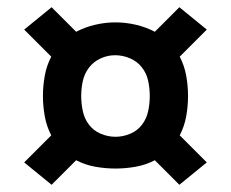

<svg xmlns="http://www.w3.org/2000/svg" viewBox="-20 -606 640 532"><path d="M477 -94 409 -162Q384 -149 356 -144Q328 -139 300 -139Q272 -139 244 -144Q216 -149 191 -162L123 -94L47 -156L122 -231Q109 -256 104 -284Q99 -312 99 -340Q99 -368 104 -396Q109 -424 122 -449L47 -524L123 -586L191 -518Q216 -531 244 -537.5Q272 -544 300 -544Q328 -544 356 -537.5Q384 -531 409 -518L477 -586L553 -524L478 -449Q491 -424 496 -396Q501 -368 501 -340Q501 -312 496 -284Q491 -256 478 -231L553 -156ZM300 -227Q321 -227 341 -235.5Q361 -244 373.5 -260.5Q386 -277 390.5 -298Q395 -319 395 -340Q395 -361 390.5 -382Q386 -403 373 -419.5Q360 -436 340 -444.5Q320 -453 299 -453Q278 -453 258.5 -444Q239 -435 226.5 -418.5Q214 -402 209.5 -381.5Q205 -361 205 -340Q205 -319 209.5 -298Q214 -277 226.5 -260.5Q239 -244 259 -235.5Q279 -227 300 -227Z"/></svg>

Font: Iosevka Slab XBdEx
Style: Regular
Weight: 800
Width: 7
Monospace: yes
Designer: Belleve Invis
Foundry: Belleve Invis
Version: Version 11.1.0; ttfautohint (v1.8.3)